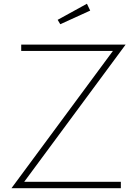

<svg xmlns="http://www.w3.org/2000/svg" viewBox="-20 -983 716 1003"><path d="M611.3 0H40L569.8 -716.8H90.8V-750H636.2L106.4 -33.2H611.3ZM281.2 -879.4 434.1 -963.4 451.2 -927.7 294.9 -856.4Z"/></svg>

Font: Spartan MB ExtLt
Style: Regular
Weight: 200
Designer: Matt Bailey, Mirko Velimirovic
Foundry: Matt Bailey
Version: Version 1.005